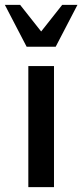

<svg xmlns="http://www.w3.org/2000/svg" viewBox="-44 -773 340 793"><path d="M179 0V-500H73V0ZM66 -580H186L276 -753H213L126 -643L39 -753H-24Z"/></svg>

Font: Perun Medium
Style: Regular
Weight: 500
Foundry: Copyright (c) Stefan Peev, Context Ltd, 2016
Version: Version 1.089